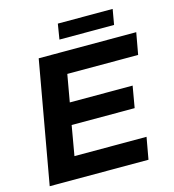

<svg xmlns="http://www.w3.org/2000/svg" viewBox="-121 -942 942 1042"><g transform="rotate(-15 349.5 -420.5)"><path d="M29 0 151 -686H699L677 -564H279L252 -411H605L584 -290H230L201 -123H606L584 0ZM286 -755 300 -841H608L593 -755Z"/></g></svg>

Font: Archivo SemiBold
Style: Bold Italic
Weight: 700
Italic angle: -10°
Version: Version 2.001